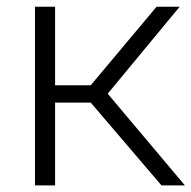

<svg xmlns="http://www.w3.org/2000/svg" viewBox="-20 -562 580 582"><path d="M469.5 0 255 -251H147V0H86V-541.5H147V-303.5H255L454.5 -541.5H524.5L306.5 -278L540.5 0Z"/></svg>

Font: Encode Sans Semi Expanded Light
Style: Regular
Weight: 300
Width: 6
Designer: Multiple Designers
Foundry: Impallari Type
Version: Version 2.000